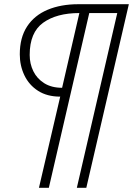

<svg xmlns="http://www.w3.org/2000/svg" viewBox="-20 -724 632 912"><path d="M165 168 266 -265Q204 -265 161 -292.5Q118 -320 96 -366Q74 -412 74 -466Q74 -545 108.5 -598Q143 -651 206 -677.5Q269 -704 352 -704H592L390 168H345L537 -662H404L212 168ZM275 -307 357 -662Q249 -662 185 -616Q121 -570 121 -463Q121 -421 138.5 -385.5Q156 -350 190.5 -328.5Q225 -307 275 -307Z"/></svg>

Font: Prodigy Sans Light
Style: Italic
Weight: 300
Italic angle: -13°
Designer: Wei Huang
Foundry: Wei Huang
Version: Version 1.003; ttfautohint (v1.8.3)